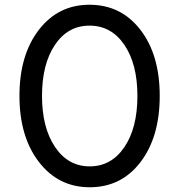

<svg xmlns="http://www.w3.org/2000/svg" viewBox="-20 -777 755 809"><path d="M358 12Q226 12 144 -94.5Q62 -201 62 -373Q62 -545 143.5 -651Q225 -757 357 -757Q490 -757 571.5 -651.5Q653 -546 653 -373Q653 -200 572 -94Q491 12 358 12ZM559 -373Q559 -507 504 -588Q449 -669 357 -669Q266 -669 211.5 -588Q157 -507 157 -373Q157 -239 212 -157.5Q267 -76 358 -76Q449 -76 504 -157Q559 -238 559 -373Z"/></svg>

Font: Plus Jakarta Display
Style: Regular
Weight: 400
Designer: Gumpita Rahayu
Foundry: Tokotype Studio
Version: Version 1.000;hotconv 1.0.109;makeotfexe 2.5.65596